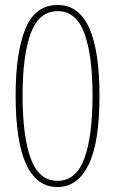

<svg xmlns="http://www.w3.org/2000/svg" viewBox="-20 -744 465 774"><path d="M212 10Q43 10 43 -359Q43 -532 82.5 -628Q122 -724 213 -724Q381 -724 381 -358Q381 -168 336.5 -79Q292 10 212 10ZM212 -15Q287 -15 320 -105Q353 -195 353 -358Q353 -521 320 -610Q287 -699 213 -699Q137 -699 104 -610Q71 -521 71 -358Q71 -195 104 -105Q137 -15 212 -15Z"/></svg>

Font: Noto Serif Thai ExtraCondensed Thin
Style: Regular
Weight: 100
Width: 2
Designer: Monotype Design Team
Foundry: Monotype Imaging Inc.
Version: Version 2.001; ttfautohint (v1.8.4.7-5d5b)